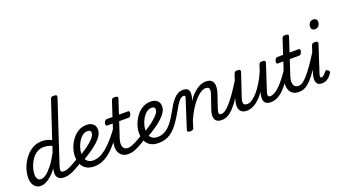

<svg xmlns="http://www.w3.org/2000/svg" viewBox="-75 -1732 4372 2465"><g transform="rotate(-20 2111.0 -499.0)"><path d="M159 17Q122 17 94.5 -1.5Q67 -20 52 -54.5Q37 -89 37 -135Q37 -181 50.5 -233Q64 -285 91.5 -335.5Q119 -386 158.5 -427.5Q198 -469 250 -494Q302 -519 367 -519Q398 -519 430.5 -510.5Q463 -502 493 -486L658 -983Q664 -1003 673.5 -1009Q683 -1015 703 -1015Q734 -1015 742.5 -1005.5Q751 -996 744 -976L470 -147Q454 -96 459.5 -77Q465 -58 501 -58Q511 -58 515.5 -46.5Q520 -35 518.5 -20.5Q517 -6 508 5.5Q499 17 482 17Q437 17 413.5 3Q390 -11 381 -33Q372 -55 373 -81Q374 -107 380 -130L381 -138Q341 -84 301.5 -50Q262 -16 226 0.5Q190 17 159 17ZM187 -63Q222 -63 263 -94Q304 -125 350.5 -185.5Q397 -246 442 -332L471 -416Q438 -430 410 -435Q382 -440 358 -440Q313 -440 276 -420.5Q239 -401 211.5 -368.5Q184 -336 165.5 -297Q147 -258 137.5 -219.5Q128 -181 128 -150Q128 -123 135 -103.5Q142 -84 155.5 -73.5Q169 -63 187 -63Z M482 17Q468 17 461 5.5Q454 -6 456 -20.5Q458 -35 469 -46.5Q480 -58 501 -58Q523 -58 551.5 -68.5Q580 -79 621.5 -101Q663 -123 722 -160Q735 -168 746 -163.5Q757 -159 762 -147Q767 -135 764.5 -121Q762 -107 748 -98Q682 -56 634 -30.5Q586 -5 550 6Q514 17 482 17Z M756 -171Q797 -195 840 -224Q883 -253 919.5 -284Q956 -315 979 -344.5Q1002 -374 1002 -400Q1002 -422 990 -431Q978 -440 959 -440Q918 -440 886 -414.5Q854 -389 831.5 -350.5Q809 -312 797 -270Q785 -228 785 -196Q785 -163 792.5 -137.5Q800 -112 815 -95Q830 -78 852 -69Q874 -60 903 -60Q917 -60 922.5 -48.5Q928 -37 926 -21.5Q924 -6 915 5.5Q906 17 891 17Q824 17 780.5 -9Q737 -35 716 -82Q695 -129 695 -191Q695 -240 713.5 -296.5Q732 -353 767.5 -403.5Q803 -454 854.5 -486.5Q906 -519 973 -519Q1009 -519 1035.5 -506.5Q1062 -494 1077 -470Q1092 -446 1092 -412Q1092 -373 1069.5 -335Q1047 -297 1006 -259Q965 -221 908.5 -182.5Q852 -144 784 -104Z M887 17Q878 17 874.5 5.5Q871 -6 872.5 -21.5Q874 -37 881.5 -48.5Q889 -60 900 -60Q943 -60 987 -77.5Q1031 -95 1079.5 -134Q1128 -173 1184 -237Q1240 -301 1307 -394Q1316 -404 1328.5 -400.5Q1341 -397 1349.5 -387.5Q1358 -378 1352 -369Q1283 -266 1223.5 -192.5Q1164 -119 1109.5 -73Q1055 -27 1000.5 -5Q946 17 887 17Z M1353 17Q1305 17 1274 -3Q1243 -23 1228 -57Q1213 -91 1214.5 -134.5Q1216 -178 1231 -225L1296 -420H1219Q1208 -420 1204 -430Q1200 -440 1205 -460Q1211 -480 1221 -490Q1231 -500 1241 -500H1322L1387 -698Q1393 -718 1402.5 -724Q1412 -730 1432 -730Q1463 -730 1471.5 -720.5Q1480 -711 1473 -691L1410 -500H1536Q1547 -500 1551.5 -490.5Q1556 -481 1550 -460Q1545 -441 1535 -430.5Q1525 -420 1514 -420H1384L1317 -216Q1303 -176 1302 -146Q1301 -116 1309.5 -96.5Q1318 -77 1335 -67.5Q1352 -58 1374 -58Q1388 -58 1394.5 -46.5Q1401 -35 1399 -20.5Q1397 -6 1385.5 5.5Q1374 17 1353 17Z M1357 17Q1343 17 1336 5.5Q1329 -6 1331 -20.5Q1333 -35 1344 -46.5Q1355 -58 1376 -58Q1398 -58 1426.5 -68.5Q1455 -79 1496.5 -101Q1538 -123 1597 -160Q1610 -168 1621 -163.5Q1632 -159 1637 -147Q1642 -135 1639.5 -121Q1637 -107 1623 -98Q1557 -56 1509 -30.5Q1461 -5 1425 6Q1389 17 1357 17Z M1632 -171Q1673 -195 1716 -224Q1759 -253 1795.5 -284Q1832 -315 1855 -344.5Q1878 -374 1878 -400Q1878 -422 1866 -431Q1854 -440 1835 -440Q1794 -440 1762 -414.5Q1730 -389 1707.5 -350.5Q1685 -312 1673 -270Q1661 -228 1661 -196Q1661 -163 1668.5 -137.5Q1676 -112 1691 -95Q1706 -78 1728 -69Q1750 -60 1779 -60Q1793 -60 1798.5 -48.5Q1804 -37 1802 -21.5Q1800 -6 1791 5.5Q1782 17 1767 17Q1700 17 1656.5 -9Q1613 -35 1592 -82Q1571 -129 1571 -191Q1571 -240 1589.5 -296.5Q1608 -353 1643.5 -403.5Q1679 -454 1730.5 -486.5Q1782 -519 1849 -519Q1885 -519 1911.5 -506.5Q1938 -494 1953 -470Q1968 -446 1968 -412Q1968 -373 1945.5 -335Q1923 -297 1882 -259Q1841 -221 1784.5 -182.5Q1728 -144 1660 -104Z M1767 17Q1748 17 1740.5 5.5Q1733 -6 1735 -21.5Q1737 -37 1748 -48.5Q1759 -60 1778 -60Q1823 -60 1861 -76Q1899 -92 1932.5 -123Q1966 -154 1998 -200Q2030 -246 2063 -306Q2085 -346 2108.5 -384Q2132 -422 2159 -452.5Q2186 -483 2218.5 -500.5Q2251 -518 2291 -518Q2301 -518 2304 -506.5Q2307 -495 2304 -480.5Q2301 -466 2292.5 -454.5Q2284 -443 2270 -443Q2253 -443 2236 -431.5Q2219 -420 2202.5 -399.5Q2186 -379 2168.5 -351Q2151 -323 2133 -288Q2098 -227 2065.5 -178Q2033 -129 2000.5 -92Q1968 -55 1932 -31Q1896 -7 1855.5 5Q1815 17 1767 17Z M2629 17Q2587 17 2565 1.5Q2543 -14 2535.5 -38.5Q2528 -63 2531.5 -92.5Q2535 -122 2544 -149L2611 -344Q2620 -371 2621 -392.5Q2622 -414 2610.5 -426.5Q2599 -439 2570 -439Q2538 -439 2500.5 -415Q2463 -391 2424 -347Q2385 -303 2347.5 -242.5Q2310 -182 2278 -109L2247 -11Q2243 2 2232.5 8.5Q2222 15 2199 15Q2183 15 2169.5 8Q2156 1 2162 -18L2289 -413Q2293 -426 2289.5 -434.5Q2286 -443 2272 -443Q2259 -443 2254 -454.5Q2249 -466 2251.5 -480.5Q2254 -495 2264.5 -506.5Q2275 -518 2292 -518Q2326 -518 2344 -506.5Q2362 -495 2368 -475.5Q2374 -456 2373 -433.5Q2372 -411 2367 -390L2352 -344Q2381 -386 2411.5 -418.5Q2442 -451 2473.5 -473.5Q2505 -496 2537.5 -507.5Q2570 -519 2603 -519Q2652 -519 2678.5 -495.5Q2705 -472 2708 -427Q2711 -382 2690 -318L2632 -147Q2615 -96 2619 -77Q2623 -58 2650 -58Q2664 -58 2670 -46.5Q2676 -35 2674.5 -20.5Q2673 -6 2661.5 5.5Q2650 17 2629 17Z M2630 17Q2616 17 2609 5.5Q2602 -6 2604 -20.5Q2606 -35 2617 -46.5Q2628 -58 2649 -58Q2675 -58 2705.5 -78.5Q2736 -99 2774 -142.5Q2812 -186 2860.5 -255Q2909 -324 2970 -422Q2979 -436 2993 -434.5Q3007 -433 3015 -422.5Q3023 -412 3016 -399Q2947 -280 2893.5 -199.5Q2840 -119 2796 -71.5Q2752 -24 2712 -3.5Q2672 17 2630 17Z M2975 15Q2926 15 2898.5 -8Q2871 -31 2867.5 -75.5Q2864 -120 2884 -182L2984 -483Q2991 -503 3000.5 -509Q3010 -515 3029 -515Q3060 -515 3068.5 -505.5Q3077 -496 3070 -476L2966 -165Q2956 -136 2954.5 -113Q2953 -90 2965 -77Q2977 -64 3006 -64Q3039 -64 3076 -89Q3113 -114 3152 -159.5Q3191 -205 3228.5 -266.5Q3266 -328 3298 -403L3324 -483Q3331 -503 3340.5 -509Q3350 -515 3369 -515Q3400 -515 3408.5 -505.5Q3417 -496 3410 -476L3302 -147Q3285 -96 3289 -77Q3293 -58 3319 -58Q3333 -58 3339.5 -46.5Q3346 -35 3344 -20.5Q3342 -6 3331 5.5Q3320 17 3299 17Q3260 17 3238.5 3Q3217 -11 3210 -33Q3203 -55 3204.5 -80.5Q3206 -106 3211 -129L3219 -156Q3192 -115 3162 -83.5Q3132 -52 3100.5 -30Q3069 -8 3037.5 3.5Q3006 15 2975 15Z M3300 17Q3286 17 3279 5.5Q3272 -6 3274 -20.5Q3276 -35 3287 -46.5Q3298 -58 3319 -58Q3346 -58 3377.5 -75Q3409 -92 3447.5 -129Q3486 -166 3532 -226Q3578 -286 3632 -373Q3641 -387 3654.5 -385Q3668 -383 3676 -372.5Q3684 -362 3677 -350Q3615 -243 3564 -172.5Q3513 -102 3468 -60Q3423 -18 3382 -0.5Q3341 17 3300 17Z M3684 17Q3636 17 3605 -3Q3574 -23 3559 -57Q3544 -91 3545.5 -134.5Q3547 -178 3562 -225L3627 -420H3550Q3539 -420 3535 -430Q3531 -440 3536 -460Q3542 -480 3552 -490Q3562 -500 3572 -500H3653L3718 -698Q3724 -718 3733.5 -724Q3743 -730 3763 -730Q3794 -730 3802.5 -720.5Q3811 -711 3804 -691L3741 -500H3867Q3878 -500 3882.5 -490.5Q3887 -481 3881 -460Q3876 -441 3866 -430.5Q3856 -420 3845 -420H3715L3648 -216Q3634 -176 3633 -146Q3632 -116 3640.5 -96.5Q3649 -77 3666 -67.5Q3683 -58 3705 -58Q3719 -58 3725.5 -46.5Q3732 -35 3730 -20.5Q3728 -6 3716.5 5.5Q3705 17 3684 17Z M3688 17Q3674 17 3667 5.5Q3660 -6 3662 -20.5Q3664 -35 3675 -46.5Q3686 -58 3707 -58Q3733 -58 3763.5 -78.5Q3794 -99 3832 -142.5Q3870 -186 3918.5 -255Q3967 -324 4028 -422Q4037 -436 4051 -434.5Q4065 -433 4073 -422.5Q4081 -412 4074 -399Q4005 -280 3951.5 -199.5Q3898 -119 3854 -71.5Q3810 -24 3770 -3.5Q3730 17 3688 17Z M4000 15Q3941 15 3924.5 -29.5Q3908 -74 3935 -157L4042 -483Q4049 -503 4058.5 -509Q4068 -515 4087 -515Q4118 -515 4126.5 -505.5Q4135 -496 4128 -476L4008 -108Q4000 -85 4003 -72.5Q4006 -60 4020 -60Q4031 -60 4041 -66.5Q4051 -73 4062 -85Q4073 -97 4086 -113Q4094 -123 4102.5 -125Q4111 -127 4124 -118Q4140 -108 4142.5 -98Q4145 -88 4139 -77Q4121 -48 4099.5 -27Q4078 -6 4053 4.5Q4028 15 4000 15ZM4149 -669Q4129 -669 4115 -682Q4101 -695 4101 -720Q4101 -747 4118.5 -771Q4136 -795 4173 -795Q4194 -795 4208 -782.5Q4222 -770 4222 -744Q4222 -717 4204.5 -693Q4187 -669 4149 -669Z"/></g></svg>

Font: Playwrite AU VIC
Style: Regular
Weight: 400
Designer: Veronika Burian, José Scaglione
Foundry: TypeTogether
Version: Version 1.002